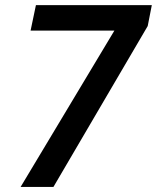

<svg xmlns="http://www.w3.org/2000/svg" viewBox="-20 -734 616 754"><path d="M61 0 429.2 -613.8H100.1L121.1 -713.9H576.2L560.1 -631.8L189.9 0Z"/></svg>

Font: f5618774984       
Style: Italic
Weight: 600
Italic angle: -12°
Foundry: Ascender Corporation
Version: Version 1.10